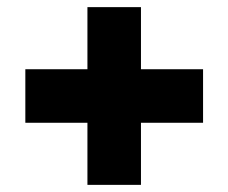

<svg xmlns="http://www.w3.org/2000/svg" viewBox="-20 -550 640 538"><path d="M51 -206V-356H225V-530H375V-356H549V-206H375V-32H225V-206Z"/></svg>

Font: Geist Mono Black
Style: Regular
Weight: 900
Monospace: yes
Designer: Basement.studio, Andrés Briganti, Mateo Zaragoza
Foundry: Basement.studio, Vercel, Andrés Briganti, Guido Ferreyra, Mateo Zaragoza
Version: Version 1.500; ttfautohint (v1.8.4.7-5d5b)